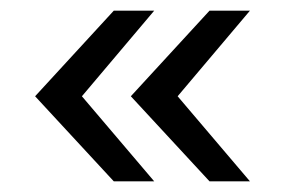

<svg xmlns="http://www.w3.org/2000/svg" viewBox="-20 -417 529 361"><path d="M374 -76 226 -236 374 -397H450L314 -236L450 -76ZM194 -76 46 -236 194 -397H270L134 -236L270 -76Z"/></svg>

Font: Mukta
Style: Regular
Weight: 400
Designer: Girish Dalvi and Yashodeep Gholap
Foundry: Ek Type
Version: Version 2.538;PS 1.001;hotconv 16.6.51;makeotf.lib2.5.65220;